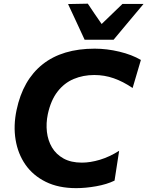

<svg xmlns="http://www.w3.org/2000/svg" viewBox="-20 -986 782 1020"><path d="M384.5 13.5Q291 13.5 223.2 -20Q155.5 -53.5 115.2 -111.2Q75 -169 62.8 -243.8Q50.5 -318.5 68 -401.5Q101.5 -561 206.2 -644.2Q311 -727.5 483 -727.5Q547.5 -727.5 614.2 -711.5Q681 -695.5 728.5 -667.5L684.5 -518.5Q633.5 -553 584.2 -570.2Q535 -587.5 480.5 -587.5Q422 -587.5 371.8 -566.5Q321.5 -545.5 285.8 -499.5Q250 -453.5 234 -379.5Q224 -331.5 229.2 -285.5Q234.5 -239.5 256.2 -202.8Q278 -166 317.5 -144Q357 -122 415 -122Q459.5 -122 510.5 -137.2Q561.5 -152.5 613 -185L588.5 -26.5Q547.5 -6.5 491 3.5Q434.5 13.5 384.5 13.5ZM429.5 -775Q407.5 -823 385.5 -870.2Q363.5 -917.5 341.5 -964.5L446.5 -966.5Q464 -939.5 482.5 -912.8Q501 -886 520 -858.5Q548 -885.5 575.5 -912Q603 -938.5 630.5 -965H742.5Q702 -917 662.8 -870Q623.5 -823 583.5 -775Z"/></svg>

Font: Commissioner
Style: Bold Italic
Weight: 700
Italic angle: -12°
Designer: Kostas Bartsokas
Foundry: Kostas Bartsokas
Version: Version 1.000; ttfautohint (v1.8.3)